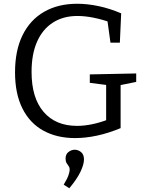

<svg xmlns="http://www.w3.org/2000/svg" viewBox="-20 -727 778 1022"><path d="M380 8Q283 8 211 -31.5Q139 -71 99.5 -149.5Q60 -228 60 -342Q60 -458 100 -539.5Q140 -621 214.5 -664Q289 -707 391 -707Q445 -707 504.5 -694.5Q564 -682 625 -656L618 -500H568L551 -623L564 -609Q522 -624 477 -633Q432 -642 392 -642Q317 -642 262 -607Q207 -572 177.5 -505.5Q148 -439 148 -344Q148 -206 212 -131.5Q276 -57 390 -57Q428 -57 469.5 -65.5Q511 -74 556 -91L545 -72V-288L560 -273L458 -286V-331L705 -336V-291L611 -272L622 -288V-45Q557 -18 496 -5Q435 8 380 8ZM349 275 319 256Q338 225 344.5 205.5Q351 186 351 176Q351 165 345.5 157.5Q340 150 334.5 141Q329 132 329 117Q329 94 344.5 82Q360 70 378 70Q396 70 411.5 82.5Q427 95 427 122Q427 148 408.5 187Q390 226 349 275Z"/></svg>

Font: Bitter Thin
Style: Regular
Weight: 400
Version: Version 3.021